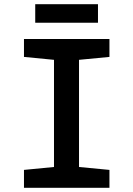

<svg xmlns="http://www.w3.org/2000/svg" viewBox="-20 -901 640 921"><path d="M95 0V-86L239 -100V-614L95 -628V-714H505V-628L359 -614V-100L505 -86V0ZM149 -792V-881H450V-792Z"/></svg>

Font: Noto Sans Mono SemiBold
Style: Regular
Weight: 600
Designer: Monotype Design Team
Foundry: Monotype Imaging Inc.
Version: Version 2.014; ttfautohint (v1.8.4.7-5d5b)